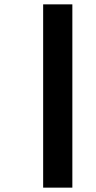

<svg xmlns="http://www.w3.org/2000/svg" viewBox="-20 -815 439 881"><path d="M178 46H312V-795H178Z"/></svg>

Font: Noto Sans Kannada UI
Style: Bold
Weight: 700
Designer: Jelle Bosma - Monotype Design Team
Foundry: Monotype Imaging Inc.
Version: Version 2.005